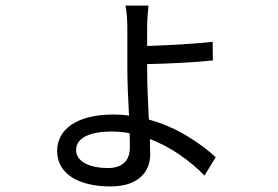

<svg xmlns="http://www.w3.org/2000/svg" viewBox="-20 -613 996 689"><path d="M185 -71C185 12 264 56 376 56C480 56 519 1 519 -60C519 -75 518 -93 518 -114C597 -84 665 -33 714 17L754 -49C700 -98 617 -156 514 -184C511 -246 508 -314 508 -359V-383C572 -384 678 -389 744 -396L743 -463C675 -455 571 -450 508 -448V-515C508 -540 511 -578 513 -593H430C434 -579 437 -542 437 -514V-363C437 -317 440 -255 443 -198C424 -201 406 -202 387 -202C257 -202 185 -150 185 -71ZM380 -141C402 -141 424 -139 445 -135C446 -115 446 -98 446 -83C446 -38 420 -10 368 -10C295 -10 253 -37 253 -74C253 -119 304 -141 380 -141Z"/></svg>

Font: Kinto Sans
Style: Regular
Weight: 400
Designer: Authors: Ryoko NISHIZUKA  (kana & ideographs); Paul D. Hunt (Latin, Greek & Cyrillic); Wenlong ZHANG  (bopomofo); Sandol
Foundry: Adobe Systems Incorporated, ookami Inc.
Version: Version 0.001